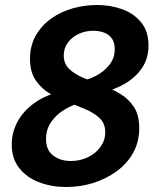

<svg xmlns="http://www.w3.org/2000/svg" viewBox="-20 -736 630 768"><path d="M245 12Q187 12 137.5 -6.5Q88 -25 57.5 -63Q27 -101 27 -158Q27 -207 50.5 -250Q74 -293 119 -325Q164 -357 229 -371L310 -328Q269 -317 235.5 -296Q202 -275 183 -245.5Q164 -216 164 -180Q164 -136 192.5 -114Q221 -92 263 -92Q300 -92 331.5 -107Q363 -122 382 -148.5Q401 -175 401 -207Q401 -242 379 -263Q357 -284 323 -298.5Q289 -313 250.5 -327.5Q212 -342 178 -362.5Q144 -383 122 -416Q100 -449 100 -501Q100 -553 123 -593.5Q146 -634 184.5 -661.5Q223 -689 270.5 -702.5Q318 -716 368 -716Q422 -716 469 -699Q516 -682 545 -646Q574 -610 574 -555Q574 -503 549 -465.5Q524 -428 482.5 -403Q441 -378 389 -366L289 -409Q327 -414 361.5 -431.5Q396 -449 417.5 -476.5Q439 -504 439 -539Q439 -566 427.5 -582Q416 -598 396.5 -605.5Q377 -613 353 -613Q323 -613 296 -601Q269 -589 252 -566.5Q235 -544 235 -514Q235 -481 257 -460Q279 -439 313.5 -424.5Q348 -410 386.5 -396Q425 -382 459.5 -361.5Q494 -341 515.5 -308.5Q537 -276 537 -223Q537 -169 513 -125.5Q489 -82 447.5 -51.5Q406 -21 354 -4.5Q302 12 245 12Z"/></svg>

Font: Bitter Thin
Style: Bold Italic
Weight: 700
Italic angle: -9°
Version: Version 3.021